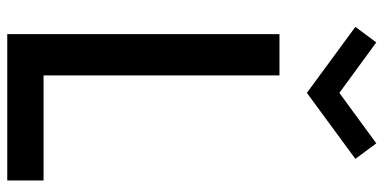

<svg xmlns="http://www.w3.org/2000/svg" viewBox="-284 -773 1057 529"><g transform="rotate(90 244.5 -508.5)"><path d="M477.3 0H74.1V-750H187.7V-100H477.3ZM417.7 -959.1 235.9 -825.5 54.1 -959.1 96.8 -1016.8 235.9 -915 375 -1016.8Z"/></g></svg>

Font: Spartan MB SemBd
Style: Regular
Weight: 600
Designer: Matt Bailey, Mirko Velimirovic
Foundry: Matt Bailey
Version: Version 1.005